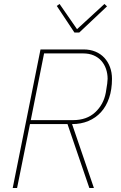

<svg xmlns="http://www.w3.org/2000/svg" viewBox="-20 -947 610 967"><path d="M66 0H44L184 -698H401Q434 -698 460.5 -687Q487 -676 505.5 -656Q524 -636 534 -609Q544 -582 544 -550Q544 -496 529.5 -453.5Q515 -411 488.5 -382Q462 -353 425 -337.5Q388 -322 343 -322L453 0H430L320 -322H131ZM348 -342Q417 -342 459.5 -381.5Q502 -421 513 -481Q518 -510 520 -526Q522 -542 522 -550Q522 -576 514 -599.5Q506 -623 490.5 -640.5Q475 -658 452 -668Q429 -678 398 -678H202L135 -342ZM355 -783 266 -917 280 -927 368 -800 506 -927 519 -915 379 -783Z"/></svg>

Font: IBM Plex Sans Condensed Thin
Style: Italic
Weight: 100
Width: 3
Italic angle: -11°
Designer: Mike Abbink, Paul van der Laan, Pieter van Rosmalen
Foundry: Bold Monday
Version: Version 1.3